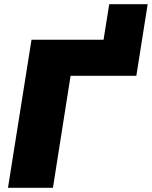

<svg xmlns="http://www.w3.org/2000/svg" viewBox="-20 -894 723 914"><path d="M18 0 130 -705H473L500 -874H683L629 -533H316L232 0Z"/></svg>

Font: Mulish ExtraBlack
Style: Italic
Weight: 1000
Italic angle: -9°
Designer: Vernon Adams
Foundry: Vernon Adams
Version: Version 3.603; ttfautohint (v1.8.3)